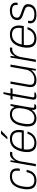

<svg xmlns="http://www.w3.org/2000/svg" viewBox="1582 -2346 775 3980"><g transform="rotate(-90 1970.0 -355.5)"><path d="M219 12Q161 12 120 -8Q79 -28 57.5 -71Q36 -114 36 -181Q36 -201 38.5 -223.5Q41 -246 45 -271Q57 -338 78.5 -388Q100 -438 132 -471.5Q164 -505 206.5 -521.5Q249 -538 303 -538Q365 -538 401.5 -520Q438 -502 454 -470.5Q470 -439 470 -396Q470 -382 468.5 -366.5Q467 -351 464 -334H417Q420 -350 421.5 -364.5Q423 -379 423 -392Q423 -428 410.5 -451Q398 -474 371 -484.5Q344 -495 301 -495Q257 -495 215.5 -475Q174 -455 142.5 -408Q111 -361 97 -278Q92 -250 89.5 -231Q87 -212 86.5 -199Q86 -186 86 -175Q86 -124 102 -92.5Q118 -61 148 -46Q178 -31 218 -31Q274 -31 309 -50.5Q344 -70 364 -106.5Q384 -143 392 -192H439Q431 -138 406.5 -91.5Q382 -45 336.5 -16.5Q291 12 219 12Z M512 0 604 -526H638L627 -438H632Q642 -458 660.5 -481Q679 -504 707 -521Q735 -538 774 -538Q788 -538 799 -536Q810 -534 814 -532L807 -490H777Q743 -490 715.5 -475Q688 -460 667.5 -434.5Q647 -409 633.5 -377Q620 -345 614 -310L560 0Z M995 12Q932 12 890.5 -10Q849 -32 828.5 -75Q808 -118 808 -180Q808 -206 811 -232.5Q814 -259 819 -284Q835 -360 867 -417Q899 -474 952.5 -506Q1006 -538 1084 -538Q1148 -538 1188.5 -514Q1229 -490 1248.5 -448Q1268 -406 1268 -351Q1268 -328 1264.5 -302.5Q1261 -277 1255 -250H866Q863 -231 861.5 -214.5Q860 -198 860 -183Q860 -129 876 -95.5Q892 -62 924 -46.5Q956 -31 1002 -31Q1030 -31 1057.5 -38.5Q1085 -46 1110 -62.5Q1135 -79 1155 -106.5Q1175 -134 1188 -174H1234Q1221 -127 1198 -92Q1175 -57 1144.5 -34Q1114 -11 1076 0.5Q1038 12 995 12ZM874 -293H1214Q1217 -311 1218.5 -327Q1220 -343 1220 -358Q1220 -402 1205 -432.5Q1190 -463 1159 -479Q1128 -495 1078 -495Q1027 -495 985.5 -471.5Q944 -448 916 -403Q888 -358 874 -293ZM1071 -591 1186 -723H1255V-720L1121 -591Z M1508 12Q1454 12 1416.5 -7.5Q1379 -27 1359 -68.5Q1339 -110 1339 -175Q1339 -195 1341 -217.5Q1343 -240 1347 -265Q1363 -361 1396 -421.5Q1429 -482 1478 -510Q1527 -538 1589 -538Q1627 -538 1655.5 -528.5Q1684 -519 1705 -498.5Q1726 -478 1739 -446H1745L1768 -526H1804L1784 -410Q1780 -384 1772.5 -343.5Q1765 -303 1757 -257.5Q1749 -212 1742 -170Q1735 -128 1730.5 -97.5Q1726 -67 1726 -58Q1726 -46 1732.5 -39.5Q1739 -33 1752 -33H1799L1794 -6Q1784 -1 1770 4.5Q1756 10 1740 10Q1710 10 1696 -5.5Q1682 -21 1682 -49Q1682 -56 1683 -64Q1684 -72 1685 -80L1679 -83Q1647 -34 1601 -11Q1555 12 1508 12ZM1515 -31Q1539 -31 1567 -39.5Q1595 -48 1623 -71Q1651 -94 1673.5 -138Q1696 -182 1708 -252Q1712 -277 1714.5 -295.5Q1717 -314 1718 -328Q1719 -342 1719 -354Q1719 -400 1705.5 -431.5Q1692 -463 1663.5 -479Q1635 -495 1590 -495Q1548 -495 1510.5 -475.5Q1473 -456 1444 -409Q1415 -362 1401 -278Q1396 -248 1393.5 -228.5Q1391 -209 1390 -195Q1389 -181 1389 -169Q1389 -96 1421.5 -63.5Q1454 -31 1515 -31Z M1964 11Q1938 11 1922.5 4Q1907 -3 1900.5 -15.5Q1894 -28 1894 -47Q1894 -53 1895 -60Q1896 -67 1897 -74L1969 -483H1895L1903 -526H1976L2012 -672H2050L2024 -526H2132L2124 -483H2017L1947 -88Q1946 -79 1944.5 -71.5Q1943 -64 1943 -58Q1943 -44 1950.5 -37.5Q1958 -31 1978 -31H2045L2040 -3Q2029 2 2015.5 5Q2002 8 1988.5 9.5Q1975 11 1964 11Z M2297 12Q2255 12 2223 0Q2191 -12 2173 -39Q2155 -66 2155 -110Q2155 -121 2156 -132Q2157 -143 2159 -155L2224 -526H2272L2207 -154Q2206 -144 2204.5 -134Q2203 -124 2203 -116Q2203 -81 2217.5 -62.5Q2232 -44 2258 -37.5Q2284 -31 2316 -31Q2348 -31 2380 -42Q2412 -53 2440.5 -75Q2469 -97 2490 -131.5Q2511 -166 2519 -213L2574 -526H2622L2530 0H2496L2507 -89H2501Q2468 -48 2434 -26Q2400 -4 2366 4Q2332 12 2297 12Z M2676 0 2768 -526H2802L2791 -438H2796Q2806 -458 2824.5 -481Q2843 -504 2871 -521Q2899 -538 2938 -538Q2952 -538 2963 -536Q2974 -534 2978 -532L2971 -490H2941Q2907 -490 2879.5 -475Q2852 -460 2831.5 -434.5Q2811 -409 2797.5 -377Q2784 -345 2778 -310L2724 0Z M3159 12Q3096 12 3054.5 -10Q3013 -32 2992.5 -75Q2972 -118 2972 -180Q2972 -206 2975 -232.5Q2978 -259 2983 -284Q2999 -360 3031 -417Q3063 -474 3116.5 -506Q3170 -538 3248 -538Q3312 -538 3352.5 -514Q3393 -490 3412.5 -448Q3432 -406 3432 -351Q3432 -328 3428.5 -302.5Q3425 -277 3419 -250H3030Q3027 -231 3025.5 -214.5Q3024 -198 3024 -183Q3024 -129 3040 -95.5Q3056 -62 3088 -46.5Q3120 -31 3166 -31Q3194 -31 3221.5 -38.5Q3249 -46 3274 -62.5Q3299 -79 3319 -106.5Q3339 -134 3352 -174H3398Q3385 -127 3362 -92Q3339 -57 3308.5 -34Q3278 -11 3240 0.5Q3202 12 3159 12ZM3038 -293H3378Q3381 -311 3382.5 -327Q3384 -343 3384 -358Q3384 -402 3369 -432.5Q3354 -463 3323 -479Q3292 -495 3242 -495Q3191 -495 3149.5 -471.5Q3108 -448 3080 -403Q3052 -358 3038 -293Z M3658 12Q3616 12 3582.5 4Q3549 -4 3525.5 -19.5Q3502 -35 3489.5 -58.5Q3477 -82 3477 -112Q3477 -123 3478.5 -135.5Q3480 -148 3484 -161H3532Q3529 -148 3527.5 -137.5Q3526 -127 3526 -117Q3526 -86 3542 -67Q3558 -48 3589.5 -39.5Q3621 -31 3667 -31Q3702 -31 3730.5 -39Q3759 -47 3779.5 -62.5Q3800 -78 3811.5 -102Q3823 -126 3823 -158Q3823 -181 3810 -196.5Q3797 -212 3775 -223Q3753 -234 3726 -242.5Q3699 -251 3671 -261Q3647 -270 3624 -279Q3601 -288 3583 -301.5Q3565 -315 3554.5 -335Q3544 -355 3544 -386Q3544 -426 3560 -455Q3576 -484 3603.5 -502.5Q3631 -521 3666.5 -529.5Q3702 -538 3741 -538Q3774 -538 3804 -531.5Q3834 -525 3857 -510Q3880 -495 3893.5 -472Q3907 -449 3907 -416Q3907 -407 3905.5 -397.5Q3904 -388 3902 -378H3855Q3857 -387 3857.5 -395Q3858 -403 3858 -410Q3858 -445 3841 -463.5Q3824 -482 3796.5 -488.5Q3769 -495 3738 -495Q3712 -495 3686.5 -490Q3661 -485 3640 -473.5Q3619 -462 3606.5 -441.5Q3594 -421 3594 -391Q3594 -363 3608.5 -348Q3623 -333 3646.5 -324Q3670 -315 3698 -304Q3728 -293 3759 -282.5Q3790 -272 3816.5 -258Q3843 -244 3859 -221Q3875 -198 3875 -161Q3875 -123 3861 -91Q3847 -59 3820 -36Q3793 -13 3752.5 -0.5Q3712 12 3658 12Z"/></g></svg>

Font: Archivo SemiBold Thin
Style: Italic
Weight: 250
Italic angle: -10°
Version: Version 2.001